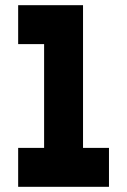

<svg xmlns="http://www.w3.org/2000/svg" viewBox="-20 -720 490 740"><path d="M50 0H400V-150H300V-700H50V-550H150V-150H50Z"/></svg>

Font: LS-VG5000 Bold
Style: Regular
Weight: 400
Designer: Justin Bihan, 2021
Foundry: Justin Bihan, 2021
Version: Version 1.000;Glyphs 3.1.2 (3151)